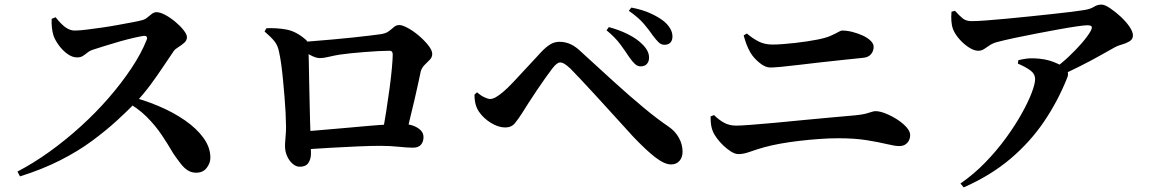

<svg xmlns="http://www.w3.org/2000/svg" viewBox="-20 -763 5040 836"><path d="M56 -16Q127 -53 197 -103.5Q267 -154 332.5 -213.5Q398 -273 453.5 -337Q509 -401 552 -465.5Q595 -530 618 -588Q626 -607 607 -607Q592 -605 563.5 -598.5Q535 -592 501.5 -582.5Q468 -573 438 -563.5Q408 -554 389 -548Q372 -543 361.5 -534.5Q351 -526 341 -519.5Q331 -513 316 -513Q294 -513 272.5 -529Q251 -545 235 -567.5Q219 -590 213 -608Q208 -624 206 -642.5Q204 -661 205 -681L222 -688Q233 -674 246 -660.5Q259 -647 274 -638.5Q289 -630 306 -630Q326 -630 357.5 -634Q389 -638 424.5 -643Q460 -648 494.5 -654.5Q529 -661 556.5 -666Q584 -671 598 -675Q611 -678 621 -686.5Q631 -695 641 -702.5Q651 -710 661 -710Q677 -710 699.5 -698Q722 -686 743.5 -668Q765 -650 779.5 -631.5Q794 -613 794 -601Q794 -587 782 -576.5Q770 -566 756 -557.5Q742 -549 736 -540Q718 -514 692.5 -475.5Q667 -437 636.5 -395.5Q606 -354 570 -316Q536 -281 488.5 -237.5Q441 -194 380 -149Q319 -104 241 -64.5Q163 -25 67 5ZM834 -11Q814 -11 798 -21Q782 -31 767.5 -49.5Q753 -68 735 -94Q710 -137 683 -177Q656 -217 618 -255Q580 -293 520 -326L536 -346Q604 -329 668.5 -302Q733 -275 784.5 -239.5Q836 -204 866 -162.5Q896 -121 896 -76Q896 -53 880 -32Q864 -11 834 -11Z M1646 -188Q1654 -230 1662 -280.5Q1670 -331 1676.5 -380Q1683 -429 1686.5 -468Q1690 -507 1690 -526Q1690 -542 1676 -542Q1656 -542 1628 -540.5Q1600 -539 1568 -536.5Q1536 -534 1507 -531Q1478 -528 1458 -525Q1434 -521 1411 -515.5Q1388 -510 1373 -510Q1355 -510 1329.5 -524Q1304 -538 1281 -555V-579Q1305 -581 1343.5 -584Q1382 -587 1427 -591Q1472 -595 1514.5 -599.5Q1557 -604 1590 -608Q1623 -612 1637 -614Q1659 -617 1672 -626.5Q1685 -636 1695 -645Q1705 -654 1719 -654Q1732 -654 1756 -641Q1780 -628 1804 -607.5Q1828 -587 1845 -565.5Q1862 -544 1862 -528Q1862 -514 1851.5 -503Q1841 -492 1829 -480.5Q1817 -469 1812 -452Q1807 -427 1800 -396Q1793 -365 1785 -329.5Q1777 -294 1767.5 -256.5Q1758 -219 1750 -183ZM1285 -37Q1269 -37 1254 -50Q1239 -63 1230 -83.5Q1221 -104 1221 -126Q1221 -140 1222.5 -156Q1224 -172 1225 -190Q1226 -208 1225 -226Q1225 -243 1223.5 -273Q1222 -303 1219 -339.5Q1216 -376 1212.5 -413Q1209 -450 1204.5 -483Q1200 -516 1195 -537Q1190 -564 1176 -582Q1162 -600 1132 -626L1140 -640Q1185 -642 1226.5 -634.5Q1268 -627 1308 -593Q1318 -585 1320 -577.5Q1322 -570 1323 -553Q1324 -535 1324.5 -498.5Q1325 -462 1326 -416.5Q1327 -371 1328 -324.5Q1329 -278 1330 -238.5Q1331 -199 1332 -177Q1332 -158 1333 -139.5Q1334 -121 1334 -94Q1334 -71 1323 -54Q1312 -37 1285 -37ZM1298 -190Q1334 -193 1381 -197Q1428 -201 1479.5 -205.5Q1531 -210 1580.5 -214.5Q1630 -219 1670.5 -221Q1711 -223 1737 -223Q1758 -223 1778 -216Q1798 -209 1811 -196.5Q1824 -184 1824 -166Q1824 -146 1813 -133Q1802 -120 1778 -120Q1754 -120 1716 -124Q1678 -128 1636 -128Q1594 -128 1537.5 -125.5Q1481 -123 1419 -119.5Q1357 -116 1299 -112Z M2873 -568Q2859 -568 2848 -578.5Q2837 -589 2822 -609Q2808 -630 2784.5 -658Q2761 -686 2718 -716L2729 -730Q2777 -721 2812 -705Q2847 -689 2870 -671Q2908 -639 2908 -604Q2908 -587 2899 -577.5Q2890 -568 2873 -568ZM2769 -474Q2756 -474 2744.5 -484.5Q2733 -495 2720 -514Q2705 -537 2682 -568.5Q2659 -600 2621 -631L2631 -645Q2676 -633 2714 -614Q2752 -595 2775 -572Q2807 -542 2806 -511Q2806 -495 2796.5 -484.5Q2787 -474 2769 -474ZM2902 -47Q2874 -47 2834.5 -77Q2795 -107 2736 -169Q2719 -188 2691 -218.5Q2663 -249 2631 -284.5Q2599 -320 2567 -354.5Q2535 -389 2508 -418Q2481 -447 2464 -464Q2449 -478 2438.5 -484.5Q2428 -491 2419 -491Q2412 -491 2404 -485Q2396 -479 2385 -465Q2373 -449 2355 -424Q2337 -399 2318 -370.5Q2299 -342 2281.5 -315Q2264 -288 2253 -270Q2237 -245 2222 -226.5Q2207 -208 2180 -208Q2150 -208 2117.5 -228Q2085 -248 2066 -276Q2056 -290 2051 -308.5Q2046 -327 2046 -351L2057 -361Q2073 -347 2089 -339.5Q2105 -332 2114 -332Q2125 -332 2138.5 -339.5Q2152 -347 2171 -363Q2190 -379 2213.5 -404Q2237 -429 2261.5 -455.5Q2286 -482 2306.5 -504Q2327 -526 2338 -538Q2357 -558 2375.5 -569.5Q2394 -581 2416 -581Q2442 -581 2465.5 -570Q2489 -559 2514 -534Q2584 -470 2651.5 -408.5Q2719 -347 2781 -295.5Q2843 -244 2892 -211Q2920 -192 2936 -163Q2952 -134 2952 -102Q2952 -78 2938.5 -62.5Q2925 -47 2902 -47Z M3196 -92Q3181 -92 3164 -102.5Q3147 -113 3130.5 -128.5Q3114 -144 3102 -160.5Q3090 -177 3085 -188Q3079 -202 3076.5 -217Q3074 -232 3074 -256L3089 -262Q3110 -241 3133 -228.5Q3156 -216 3185 -216Q3204 -216 3250 -219.5Q3296 -223 3356 -228.5Q3416 -234 3480.5 -240.5Q3545 -247 3604.5 -252Q3664 -257 3705 -261Q3734 -264 3749.5 -268Q3765 -272 3774.5 -275.5Q3784 -279 3792 -279Q3811 -279 3837 -268.5Q3863 -258 3887 -242.5Q3911 -227 3927 -209Q3943 -191 3943 -175Q3943 -155 3930.5 -141Q3918 -127 3896 -127Q3877 -127 3842 -135.5Q3807 -144 3754.5 -152.5Q3702 -161 3630 -161Q3592 -161 3549.5 -158Q3507 -155 3463.5 -150Q3420 -145 3380.5 -138Q3341 -131 3308 -122Q3273 -112 3245 -102Q3217 -92 3196 -92ZM3334 -469Q3312 -469 3287 -489.5Q3262 -510 3248 -533Q3237 -552 3230 -571Q3223 -590 3218 -609L3232 -617Q3258 -595 3284 -582Q3310 -569 3343 -569Q3363 -569 3389 -571Q3415 -573 3442 -576Q3469 -579 3495 -583Q3521 -587 3541 -591Q3576 -598 3596.5 -607Q3617 -616 3629 -623Q3641 -630 3647 -630Q3668 -630 3691.5 -624Q3715 -618 3736 -608.5Q3757 -599 3770.5 -586Q3784 -573 3784 -559Q3784 -541 3772.5 -527Q3761 -513 3736 -511Q3697 -507 3649.5 -502Q3602 -497 3552.5 -491.5Q3503 -486 3458.5 -480.5Q3414 -475 3381 -472Q3348 -469 3334 -469Z M4564 -459Q4600 -485 4632.5 -515.5Q4665 -546 4690.5 -575.5Q4716 -605 4729 -628Q4737 -644 4732.5 -648.5Q4728 -653 4714 -653Q4702 -653 4667.5 -648Q4633 -643 4586.5 -634.5Q4540 -626 4490.5 -616.5Q4441 -607 4396.5 -597.5Q4352 -588 4322 -580Q4303 -575 4289.5 -566Q4276 -557 4265 -549.5Q4254 -542 4239 -542Q4221 -542 4198 -557Q4175 -572 4156.5 -593.5Q4138 -615 4130 -635Q4124 -651 4122.5 -671Q4121 -691 4123 -712L4138 -716Q4159 -693 4173 -682Q4187 -671 4211 -671Q4234 -671 4273.5 -674Q4313 -677 4362 -681.5Q4411 -686 4463 -691.5Q4515 -697 4562 -702Q4609 -707 4645.5 -711.5Q4682 -716 4699 -719Q4727 -723 4742.5 -733Q4758 -743 4776 -743Q4790 -743 4812.5 -728Q4835 -713 4858.5 -691.5Q4882 -670 4897.5 -647.5Q4913 -625 4913 -609Q4913 -592 4898 -583Q4883 -574 4864.5 -569Q4846 -564 4834 -557Q4807 -542 4767 -519.5Q4727 -497 4679 -473Q4631 -449 4580 -426ZM4162 36Q4220 -4 4270 -55.5Q4320 -107 4360 -162Q4400 -217 4428.5 -268Q4457 -319 4472 -358.5Q4487 -398 4487 -418Q4487 -442 4465 -457.5Q4443 -473 4412 -486L4414 -501Q4431 -505 4448 -507.5Q4465 -510 4484 -509Q4532 -507 4566.5 -493.5Q4601 -480 4613 -469Q4624 -461 4628.5 -450.5Q4633 -440 4627 -425Q4587 -324 4526.5 -234.5Q4466 -145 4380 -72Q4294 1 4176 53Z"/></svg>

Font: Noto Serif SC ExtraLight
Style: Bold
Weight: 700
Version: Version 2.002-H1;hotconv 1.1.0;makeotfexe 2.6.0